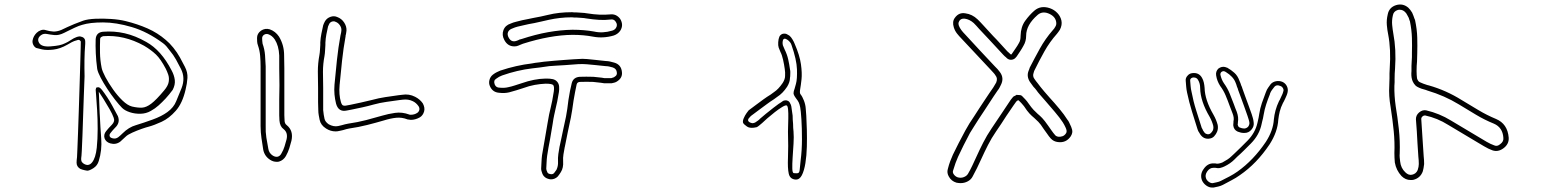

<svg xmlns="http://www.w3.org/2000/svg" viewBox="-20 -767 7040 865"><path d="M373 2Q370 2 362 0Q352 -2 342 -6Q325 -16 325 -34Q325 -39 325.5 -45.5Q326 -52 327 -59Q327 -62 328.5 -91.5Q330 -121 331.5 -167.5Q333 -214 335 -269Q337 -324 338.5 -378.5Q340 -433 341.5 -478Q343 -523 343.5 -551Q344 -579 344 -580Q339 -589 331 -587Q312 -582 303.5 -577Q295 -572 284 -566Q251 -547 220.5 -543.5Q190 -540 169.5 -544.5Q149 -549 143 -551Q134 -556 129.5 -566Q125 -576 127 -586Q129 -596 133.5 -604Q138 -612 145 -619Q153 -627 164.5 -631Q176 -635 187 -631Q203 -626 219.5 -625Q236 -624 256 -632Q256 -632 283.5 -645Q311 -658 355 -674Q376 -681 410 -682.5Q444 -684 481 -681.5Q518 -679 546 -672Q599 -659 644.5 -639Q690 -619 727 -587Q744 -573 761 -552Q778 -531 790.5 -508.5Q803 -486 813 -466Q826 -441 824.5 -416Q823 -391 816 -363Q802 -302 772 -268Q742 -234 708.5 -218.5Q675 -203 649 -196Q640 -194 618.5 -186.5Q597 -179 576 -169.5Q555 -160 547 -152Q541 -147 535 -141Q529 -135 522 -129Q502 -114 477 -121Q457 -127 451 -144Q446 -161 458 -176Q469 -190 484 -205Q499 -220 492 -237Q487 -252 473.5 -275.5Q460 -299 446 -321.5Q432 -344 425 -354Q425 -353 426 -335.5Q427 -318 427.5 -296Q428 -274 429 -257.5Q430 -241 430 -241Q432 -196 436 -143Q440 -90 425 -42Q419 -21 401 -9.5Q383 2 373 2ZM511 -244Q523 -214 498 -191Q491 -184 487 -179Q483 -174 478 -168Q472 -161 474 -154Q475 -147 487 -144Q501 -140 513 -149Q519 -154 523 -157.5Q527 -161 532 -166Q560 -194 592 -203Q628 -214 668 -228.5Q708 -243 734 -262Q763 -283 774 -311.5Q785 -340 798 -370Q816 -416 795 -457Q785 -477 773 -498.5Q761 -520 745 -539Q737 -550 730 -558Q723 -566 715 -572Q645 -624 574 -645Q503 -666 444 -666Q385 -666 350 -655Q335 -651 316 -642Q297 -633 283 -626Q269 -619 269 -619Q245 -607 225.5 -609Q206 -611 191 -614Q176 -617 164 -608Q145 -593 156 -574Q167 -555 207 -558Q232 -560 246.5 -563Q261 -566 273 -572Q285 -577 299 -586.5Q313 -596 325 -600Q328 -601 331.5 -602Q335 -603 339 -603Q343 -603 344 -602Q357 -600 362 -590Q364 -585 364 -579.5Q364 -574 364 -570Q361 -533 360.5 -496Q360 -459 361 -423Q361 -423 360 -397.5Q359 -372 357.5 -331.5Q356 -291 354.5 -245Q353 -199 351.5 -157Q350 -115 348.5 -87.5Q347 -60 346 -56Q345 -50 346.5 -43Q348 -36 355 -31Q378 -15 394.5 -35Q411 -55 416 -102Q420 -141 420 -186Q420 -231 417.5 -271.5Q415 -312 413 -337.5Q411 -363 411 -363Q412 -367 413 -370.5Q414 -374 423 -374Q430 -374 440.5 -360.5Q451 -347 463.5 -328Q476 -309 486.5 -289.5Q497 -270 504 -257Q511 -244 511 -244ZM418 -456Q413 -493 411.5 -527.5Q410 -562 411 -590Q413 -621 444 -624Q494 -628 542 -617Q590 -606 639 -578Q706 -541 753 -450Q765 -428 767.5 -406.5Q770 -385 758 -362Q751 -352 742 -341.5Q733 -331 726 -323Q711 -307 695 -292.5Q679 -278 659 -267Q638 -255 612.5 -254.5Q587 -254 564.5 -261.5Q542 -269 530 -281Q517 -294 499 -317Q481 -340 463.5 -366.5Q446 -393 433.5 -417Q421 -441 418 -456ZM575 -287Q601 -281 620 -282Q639 -283 661.5 -300Q684 -317 719 -359Q737 -380 740 -398Q743 -416 738 -430.5Q733 -445 727 -457Q704 -501 682.5 -521.5Q661 -542 629 -561Q539 -611 445 -604Q441 -603 436 -600Q431 -597 431 -589Q430 -562 430.5 -529Q431 -496 438 -461Q441 -446 455 -419.5Q469 -393 489.5 -364Q510 -335 532.5 -313.5Q555 -292 575 -287Z M1492 -175Q1469 -175 1449 -188Q1425 -203 1420 -227Q1418 -237 1416 -248Q1414 -259 1414 -270Q1413 -288 1413 -306Q1413 -324 1413 -342V-370Q1412 -408 1412 -445Q1412 -482 1419 -519Q1421 -530 1421.5 -541.5Q1422 -553 1423 -565V-576Q1424 -596 1428 -615.5Q1432 -635 1436 -653Q1439 -662 1444 -671Q1452 -685 1468.5 -691Q1485 -697 1500 -690Q1519 -683 1530.5 -665.5Q1542 -648 1541 -629Q1540 -624 1539.5 -618.5Q1539 -613 1537 -607V-604Q1527 -549 1521 -493.5Q1515 -438 1510 -384Q1506 -341 1516 -307Q1520 -294 1525.5 -292Q1531 -290 1537 -291L1559 -295Q1583 -300 1608 -305.5Q1633 -311 1657 -317Q1686 -325 1716 -329.5Q1746 -334 1775 -338L1792 -340Q1823 -345 1850 -331Q1872 -320 1885 -301Q1895 -282 1891 -266Q1886 -247 1871 -238Q1851 -227 1831 -227Q1827 -228 1823.5 -228Q1820 -228 1816 -229Q1791 -239 1765.5 -236.5Q1740 -234 1708 -224Q1674 -214 1634.5 -204Q1595 -194 1553 -188Q1546 -187 1539.5 -185Q1533 -183 1526 -181Q1522 -180 1517.5 -179Q1513 -178 1508 -177Q1504 -176 1500 -175.5Q1496 -175 1492 -175ZM1484 -671Q1471 -671 1464 -661Q1459 -651 1458 -648Q1454 -631 1450.5 -612.5Q1447 -594 1446 -575V-565Q1445 -552 1444.5 -539.5Q1444 -527 1442 -515Q1435 -479 1435 -443.5Q1435 -408 1436 -371V-271Q1438 -249 1442 -232Q1445 -218 1461 -207Q1483 -195 1503 -199Q1507 -200 1511.5 -201Q1516 -202 1520 -203Q1527 -205 1534.5 -207Q1542 -209 1549 -210Q1591 -216 1629.5 -226Q1668 -236 1702 -246Q1729 -254 1760 -258.5Q1791 -263 1824 -251Q1825 -250 1830 -250Q1847 -250 1859 -258Q1866 -262 1869 -271Q1871 -280 1866 -288Q1855 -304 1840 -311Q1820 -321 1795 -318L1778 -316Q1750 -312 1721 -308Q1692 -304 1663 -296Q1638 -289 1613 -283.5Q1588 -278 1563 -273L1542 -269Q1505 -261 1494 -300Q1489 -320 1487 -341Q1485 -362 1487 -386Q1492 -441 1498 -497Q1504 -553 1514 -608L1515 -612Q1516 -617 1517 -621.5Q1518 -626 1518 -630Q1519 -642 1511 -653.5Q1503 -665 1491 -669Q1487 -671 1484 -671ZM1226 -38Q1211 -38 1197 -47Q1172 -63 1166 -92Q1162 -118 1158 -144.5Q1154 -171 1154 -199V-468Q1154 -491 1152 -515.5Q1150 -540 1142 -563Q1139 -571 1138.5 -579.5Q1138 -588 1138 -596Q1138 -616 1156 -629Q1174 -641 1195 -635Q1221 -626 1237 -602Q1260 -564 1260 -518Q1260 -503 1260.5 -488Q1261 -473 1261 -459V-271Q1261 -260 1261 -248Q1261 -236 1262 -225Q1262 -210 1272 -203Q1303 -178 1293 -133Q1289 -117 1283.5 -99.5Q1278 -82 1268 -64Q1257 -45 1237 -39Q1234 -38 1231 -38Q1228 -38 1226 -38ZM1182 -614Q1174 -614 1169 -610Q1161 -604 1161 -595Q1161 -589 1161.5 -582.5Q1162 -576 1163 -570Q1172 -545 1174 -519Q1176 -493 1177 -468V-199Q1176 -173 1180 -147Q1184 -121 1189 -96Q1192 -77 1209 -66Q1220 -59 1231 -61Q1242 -64 1248 -76Q1257 -91 1262 -107.5Q1267 -124 1271 -139Q1278 -169 1258 -185Q1241 -197 1239 -224Q1238 -236 1238 -247.5Q1238 -259 1238 -271V-320Q1238 -336 1238.5 -351.5Q1239 -367 1239 -383Q1239 -402 1238.5 -421Q1238 -440 1238 -459V-517Q1236 -561 1218 -589Q1206 -607 1188 -613Q1186 -614 1182 -614Z M2297 -558Q2267 -558 2252 -587Q2240 -609 2248 -631Q2256 -653 2281 -661Q2292 -666 2305 -669Q2318 -672 2333 -676Q2346 -678 2358 -681Q2370 -684 2382 -686Q2399 -689 2416 -692.5Q2433 -696 2449 -700Q2497 -712 2557 -712H2558Q2563 -711 2568 -711Q2573 -711 2578 -711Q2589 -710 2601 -709.5Q2613 -709 2624 -707Q2656 -702 2680.5 -701Q2705 -700 2727 -702Q2756 -706 2774 -682Q2791 -654 2774 -628Q2763 -613 2745 -607Q2697 -593 2651 -602Q2630 -606 2607.5 -608Q2585 -610 2559 -610Q2459 -609 2336 -570Q2332 -568 2326 -566Q2323 -565 2320 -563.5Q2317 -562 2314 -561Q2307 -558 2297 -558ZM2557 -689Q2528 -689 2502.5 -686Q2477 -683 2454 -678Q2438 -674 2421 -670.5Q2404 -667 2387 -663Q2375 -661 2362.5 -658.5Q2350 -656 2338 -653Q2324 -650 2312 -647Q2300 -644 2289 -639Q2274 -634 2269 -623Q2264 -611 2272 -597Q2284 -575 2307 -583Q2310 -584 2312.5 -585Q2315 -586 2317 -587Q2320 -589 2323 -589.5Q2326 -590 2329 -591Q2393 -612 2449 -622Q2505 -632 2559 -633Q2585 -633 2609.5 -631Q2634 -629 2656 -625Q2695 -616 2738 -629Q2749 -632 2755 -641Q2764 -655 2754 -669Q2746 -682 2730 -679Q2706 -676 2679.5 -677.5Q2653 -679 2621 -684Q2611 -686 2599.5 -686.5Q2588 -687 2577 -688Q2572 -688 2567 -688Q2562 -688 2557 -689ZM2462 41Q2457 41 2454 40Q2432 35 2424 17Q2422 11 2420 5Q2418 -1 2418 -7Q2419 -21 2419.5 -36.5Q2420 -52 2422 -68Q2425 -87 2428.5 -105.5Q2432 -124 2435 -143Q2438 -160 2441 -178Q2444 -196 2447 -213Q2454 -256 2461 -282Q2465 -298 2468 -314Q2471 -330 2475 -355Q2478 -378 2472 -384Q2466 -390 2438 -390Q2414 -389 2389 -384.5Q2364 -380 2337 -370Q2321 -365 2305.5 -360Q2290 -355 2274 -351Q2253 -346 2229 -349Q2200 -351 2188 -377Q2181 -391 2185 -406.5Q2189 -422 2201 -431Q2210 -438 2218.5 -442Q2227 -446 2234 -449Q2270 -461 2305.5 -469Q2341 -477 2375 -481Q2383 -483 2392 -484Q2401 -485 2409 -486Q2420 -488 2430.5 -489Q2441 -490 2452 -491Q2458 -492 2478.5 -493.5Q2499 -495 2523 -497Q2547 -499 2565 -500Q2583 -501 2584 -501Q2604 -503 2624.5 -501Q2645 -499 2664 -497Q2675 -496 2686.5 -494.5Q2698 -493 2710 -492Q2718 -492 2727.5 -490Q2737 -488 2747 -485Q2779 -476 2782 -442Q2785 -415 2758 -399Q2753 -396 2747 -394.5Q2741 -393 2736 -392H2701L2688 -394Q2679 -395 2670 -396Q2661 -397 2652 -398Q2621 -399 2594 -398Q2581 -398 2578 -387Q2575 -372 2571 -353Q2567 -334 2564 -314Q2558 -269 2552 -238Q2546 -207 2538 -172L2525 -107L2524 -103Q2521 -87 2518.5 -71.5Q2516 -56 2517 -40Q2519 -11 2507 8Q2501 18 2493 28Q2480 41 2462 41ZM2444 -413Q2458 -413 2470 -410.5Q2482 -408 2490 -399Q2498 -390 2499 -377Q2500 -364 2498 -352Q2494 -327 2490.5 -310Q2487 -293 2483 -277Q2480 -263 2476.5 -247.5Q2473 -232 2470 -210Q2467 -192 2464 -174.5Q2461 -157 2458 -139Q2454 -120 2451 -102Q2448 -84 2445 -65Q2443 -50 2442.5 -35.5Q2442 -21 2441 -7Q2441 -1 2446 9Q2448 15 2458 17Q2469 20 2476 13Q2479 9 2481.5 5.5Q2484 2 2487 -2Q2495 -19 2494 -38Q2493 -56 2495.5 -73.5Q2498 -91 2501 -107L2502 -111Q2506 -130 2509.5 -146Q2513 -162 2516 -177Q2524 -211 2530 -242Q2536 -273 2541 -317Q2544 -338 2548 -357.5Q2552 -377 2556 -393Q2563 -419 2592 -421Q2620 -422 2653 -421Q2663 -420 2672.5 -419Q2682 -418 2691 -417L2703 -415H2734Q2737 -416 2740 -417Q2743 -418 2746 -419Q2756 -425 2758 -430.5Q2760 -436 2759 -440Q2758 -457 2741 -463Q2722 -469 2709 -469Q2697 -470 2685 -471.5Q2673 -473 2661 -474Q2642 -476 2623.5 -477.5Q2605 -479 2585 -478Q2582 -478 2564.5 -476.5Q2547 -475 2524.5 -473.5Q2502 -472 2482 -471Q2462 -470 2454 -469L2412 -463Q2404 -462 2395 -461Q2386 -460 2378 -459Q2344 -455 2310 -447Q2276 -439 2242 -427Q2228 -422 2215 -412Q2202 -404 2209 -386Q2215 -372 2231 -372Q2242 -371 2251.5 -371.5Q2261 -372 2269 -374Q2284 -377 2299 -382Q2314 -387 2330 -392Q2387 -412 2437 -413Z M3564 42Q3539 40 3533.5 15.5Q3528 -9 3530 -56.5Q3532 -104 3530 -173Q3530 -178 3530.5 -195.5Q3531 -213 3531.5 -235Q3532 -257 3530.5 -273.5Q3529 -290 3524 -292Q3519 -294 3504 -285Q3489 -276 3471 -262Q3453 -248 3437 -234Q3421 -220 3414 -213Q3409 -209 3401.5 -202.5Q3394 -196 3389 -194Q3360 -187 3346 -196.5Q3332 -206 3328 -213Q3325 -221 3330.5 -234Q3336 -247 3343.5 -257.5Q3351 -268 3353 -270Q3370 -283 3386.5 -295Q3403 -307 3419 -319Q3427 -325 3435.5 -330.5Q3444 -336 3452 -341L3467 -352Q3487 -365 3506 -393Q3517 -410 3517 -425V-432Q3518 -437 3515.5 -456Q3513 -475 3508 -497.5Q3503 -520 3496 -533Q3491 -544 3488 -553Q3485 -562 3486 -577Q3487 -592 3491 -601Q3494 -609 3504 -614Q3514 -617 3523 -614Q3526 -613 3529.5 -610.5Q3533 -608 3537 -606Q3544 -600 3550.5 -589Q3557 -578 3560 -570Q3583 -517 3588.5 -477Q3594 -437 3591 -409.5Q3588 -382 3585 -365.5Q3582 -349 3586 -343Q3595 -332 3602 -313.5Q3609 -295 3610 -278Q3611 -272 3612.5 -245.5Q3614 -219 3615 -182.5Q3616 -146 3615 -106Q3614 -66 3608.5 -32Q3603 2 3592.5 22.5Q3582 43 3564 42ZM3521 -315Q3523 -315 3524 -314.5Q3525 -314 3526 -314Q3536 -311 3539 -303L3540 -301Q3542 -298 3543 -295Q3544 -292 3545 -288Q3548 -269 3551 -246Q3551 -237 3551.5 -227.5Q3552 -218 3553 -209Q3553 -200 3553.5 -191.5Q3554 -183 3555 -174Q3557 -151 3555 -119.5Q3553 -88 3551 -58Q3549 -28 3549.5 -8Q3550 12 3556 13Q3572 15 3577 12Q3582 9 3583 -4.5Q3584 -18 3587 -44Q3593 -90 3593 -140Q3593 -190 3590.5 -229.5Q3588 -269 3585 -284Q3582 -298 3578.5 -305.5Q3575 -313 3567 -323Q3555 -339 3555 -347Q3555 -355 3560 -368Q3560 -368 3566 -389.5Q3572 -411 3570.5 -454.5Q3569 -498 3546 -564Q3544 -571 3539.5 -576.5Q3535 -582 3530 -586Q3528 -588 3524.5 -589.5Q3521 -591 3519 -592Q3516 -594 3513 -592Q3509 -590 3508 -588Q3504 -576 3507 -563Q3509 -558 3511 -553.5Q3513 -549 3515 -544Q3526 -522 3531 -499.5Q3536 -477 3539 -455Q3541 -447 3540.5 -439Q3540 -431 3540 -423L3539 -416Q3539 -397 3526 -376Q3506 -346 3482 -331L3467 -320Q3459 -315 3451 -309.5Q3443 -304 3435 -298Q3419 -286 3402.5 -274Q3386 -262 3369 -249Q3366 -247 3363 -244.5Q3360 -242 3357 -238Q3351 -232 3350.5 -228.5Q3350 -225 3351 -222Q3355 -215 3369 -212Q3376 -212 3382 -215Q3387 -218 3394.5 -223.5Q3402 -229 3404 -232Q3413 -240 3430 -254Q3447 -268 3464 -281Q3481 -294 3488 -299Q3493 -302 3497.5 -305Q3502 -308 3506 -311Q3507 -312 3507.5 -312Q3508 -312 3509 -313Q3512 -314 3515 -314.5Q3518 -315 3521 -315Z M4308 58Q4304 58 4299 57.5Q4294 57 4289 56Q4266 49 4255 29Q4245 12 4250 -5Q4255 -25 4261 -41Q4267 -57 4273 -70Q4296 -118 4329 -179Q4347 -212 4368 -242Q4381 -262 4393.5 -281.5Q4406 -301 4419 -320Q4428 -334 4437 -347Q4446 -360 4455 -373Q4458 -378 4461.5 -384Q4465 -390 4468 -395Q4476 -414 4465 -427Q4461 -434 4455 -440Q4449 -446 4444 -452Q4410 -488 4377 -523.5Q4344 -559 4310 -595Q4301 -604 4291.5 -616Q4282 -628 4277 -644Q4269 -670 4282 -687Q4300 -712 4329 -707Q4360 -703 4384 -680Q4390 -674 4396.5 -667.5Q4403 -661 4409 -654L4454 -605Q4471 -588 4486.5 -570.5Q4502 -553 4518 -536Q4520 -534 4523 -531.5Q4526 -529 4528 -527L4532 -523Q4535 -520 4538 -523L4539 -525Q4547 -537 4555.5 -549Q4564 -561 4571 -574Q4578 -585 4578 -606Q4579 -646 4598.5 -673Q4618 -700 4640 -719Q4669 -744 4710 -730Q4730 -723 4744 -708Q4758 -693 4762 -674Q4766 -654 4755 -633Q4752 -628 4748.5 -623.5Q4745 -619 4742 -615Q4709 -578 4685 -535Q4661 -492 4641 -451Q4639 -448 4637 -440Q4631 -424 4640 -412Q4643 -407 4647 -402Q4651 -397 4655 -392Q4663 -382 4668 -375Q4674 -367 4684.5 -355Q4695 -343 4708 -328Q4731 -303 4753 -276.5Q4775 -250 4788 -229Q4793 -223 4796 -217Q4799 -211 4802 -204Q4806 -197 4810 -183Q4814 -169 4804 -153Q4783 -122 4746 -127Q4727 -129 4714 -143Q4705 -153 4697.5 -164.5Q4690 -176 4682 -186Q4668 -208 4658 -218Q4648 -228 4639 -236Q4629 -244 4618.5 -255Q4608 -266 4593 -289Q4581 -304 4569 -315H4566Q4566 -315 4565.5 -315Q4565 -315 4565 -314Q4563 -314 4561 -312Q4557 -308 4553.5 -302.5Q4550 -297 4546 -292L4514 -245Q4503 -227 4491 -209.5Q4479 -192 4467 -174Q4447 -145 4431 -113.5Q4415 -82 4401 -51Q4391 -29 4381.5 -9.5Q4372 10 4362 28Q4355 42 4340 50Q4325 58 4308 58ZM4321 -683Q4309 -683 4302 -673Q4300 -670 4298.5 -665Q4297 -660 4300 -651Q4304 -641 4311 -631.5Q4318 -622 4328 -612Q4361 -576 4394.5 -540Q4428 -504 4462 -468Q4475 -456 4485 -442Q4505 -415 4489 -384Q4486 -378 4483 -372Q4480 -366 4475 -360Q4466 -347 4457 -333.5Q4448 -320 4439 -306Q4427 -287 4414.5 -268.5Q4402 -250 4389 -230Q4379 -214 4369 -198.5Q4359 -183 4350 -168Q4318 -108 4296 -60Q4285 -36 4274 1Q4271 9 4276 17Q4283 28 4295 32Q4309 36 4322 31Q4335 26 4341 16Q4351 -1 4360 -20Q4369 -39 4379 -61Q4393 -92 4409.5 -124.5Q4426 -157 4447 -188Q4459 -205 4470.5 -223Q4482 -241 4494 -258L4526 -306Q4534 -319 4543 -329Q4545 -332 4548.5 -333.5Q4552 -335 4554 -336Q4555 -337 4555.5 -337Q4556 -337 4557 -338L4561 -340L4565 -339H4568Q4572 -339 4576.5 -338.5Q4581 -338 4585 -334Q4592 -327 4599.5 -319Q4607 -311 4613 -302Q4627 -282 4636.5 -272Q4646 -262 4655 -254Q4665 -246 4675.5 -235Q4686 -224 4702 -201Q4710 -190 4717.5 -179Q4725 -168 4733 -159Q4737 -153 4748 -151Q4756 -150 4766 -153Q4776 -156 4783 -167Q4789 -176 4780 -194Q4778 -199 4774.5 -205Q4771 -211 4768 -216Q4755 -236 4732.5 -262.5Q4710 -289 4690 -312Q4677 -327 4666 -339.5Q4655 -352 4649 -361Q4646 -365 4643 -368.5Q4640 -372 4636 -376Q4632 -381 4628 -387Q4624 -393 4620 -398Q4604 -423 4614 -448Q4616 -452 4617 -455.5Q4618 -459 4619 -462Q4640 -503 4664.5 -547.5Q4689 -592 4723 -631Q4730 -638 4734 -646Q4741 -656 4738 -670Q4733 -695 4702 -707Q4675 -717 4655 -700Q4603 -655 4603 -606Q4603 -581 4591 -561Q4584 -548 4576 -536Q4568 -524 4560 -512L4558 -510Q4551 -500 4539 -498Q4526 -496 4516 -505L4512 -509Q4509 -511 4506 -514Q4503 -517 4500 -520Q4484 -537 4468.5 -554Q4453 -571 4437 -588L4391 -637Q4385 -644 4379 -650.5Q4373 -657 4367 -663Q4348 -680 4326 -683Z M5586 -168H5584Q5571 -168 5556 -174Q5538 -182 5536 -203Q5536 -207 5536.5 -210Q5537 -213 5537 -216V-220Q5541 -236 5533 -256Q5530 -264 5526.5 -273Q5523 -282 5520 -290Q5511 -315 5501.5 -337.5Q5492 -360 5477 -380Q5470 -391 5465.5 -402.5Q5461 -414 5459 -427Q5456 -445 5469 -458Q5484 -469 5500 -465L5502 -464Q5504 -463 5507 -462.5Q5510 -462 5512 -460Q5525 -453 5540.5 -439.5Q5556 -426 5564 -403Q5566 -398 5568.5 -392.5Q5571 -387 5572 -382Q5574 -379 5575 -375.5Q5576 -372 5577 -369L5591 -330Q5598 -311 5605 -292Q5612 -273 5619 -253Q5621 -246 5624 -236.5Q5627 -227 5628 -216Q5631 -198 5618 -183Q5606 -168 5586 -168ZM5557 -216V-213Q5556 -210 5556 -205Q5557 -202 5558.5 -198.5Q5560 -195 5564 -193Q5576 -188 5585 -188Q5595 -188 5603 -196Q5609 -204 5609 -213Q5608 -222 5605 -230.5Q5602 -239 5600 -246Q5593 -266 5586 -285.5Q5579 -305 5572 -324L5558 -362Q5557 -366 5556 -369Q5555 -372 5553 -376Q5550 -387 5546 -396Q5536 -422 5502 -443Q5501 -444 5500 -444Q5499 -444 5498 -445L5495 -446Q5491 -447 5487.5 -445.5Q5484 -444 5483 -443Q5478 -439 5478 -431Q5483 -408 5494 -392Q5510 -370 5520 -345.5Q5530 -321 5539 -297Q5542 -289 5545 -280.5Q5548 -272 5552 -263Q5561 -238 5557 -216ZM5422 -142Q5397 -142 5383 -169Q5378 -175 5375 -185Q5363 -223 5350 -265Q5337 -307 5328 -350Q5325 -364 5324 -377Q5323 -390 5322 -402Q5320 -416 5331 -427Q5340 -438 5358 -438H5359Q5384 -438 5396 -415Q5401 -406 5403.5 -395Q5406 -384 5407 -371Q5408 -317 5447 -250Q5460 -227 5466 -204Q5469 -187 5463 -173Q5459 -163 5450 -153Q5441 -143 5424 -142ZM5358 -418Q5350 -418 5345 -413Q5341 -409 5342 -403Q5343 -392 5344 -379Q5345 -366 5348 -354Q5356 -311 5369 -270Q5382 -229 5394 -191Q5396 -188 5397.5 -185Q5399 -182 5400 -179Q5407 -167 5413 -164.5Q5419 -162 5423 -162Q5435 -162 5445 -181Q5448 -191 5446 -200Q5441 -220 5430 -240Q5388 -311 5387 -370Q5387 -391 5378 -406Q5372 -418 5358 -418ZM5441 78Q5427 78 5414 68.5Q5401 59 5395 45Q5385 18 5403 -6Q5420 -31 5446 -31H5455L5459 -30Q5469 -28 5487 -35Q5500 -42 5510 -48.5Q5520 -55 5527 -62L5541 -75Q5556 -89 5571 -104Q5586 -119 5601 -134Q5635 -169 5645 -213L5647 -222Q5649 -230 5650.5 -238Q5652 -246 5653 -253Q5657 -279 5665 -302.5Q5673 -326 5682 -349L5684 -354Q5687 -363 5693 -371.5Q5699 -380 5704 -387Q5713 -398 5728.5 -401Q5744 -404 5758 -398Q5771 -392 5777.5 -379Q5784 -366 5781 -352Q5780 -348 5779 -344Q5778 -340 5776 -336Q5773 -329 5770 -322.5Q5767 -316 5764 -310L5760 -303Q5750 -283 5745.5 -264.5Q5741 -246 5739 -228Q5736 -173 5700 -117Q5642 -30 5566 22Q5548 35 5528.5 45Q5509 55 5489 66Q5479 71 5468 73.5Q5457 76 5447 78ZM5447 -11Q5430 -11 5419 5Q5407 22 5414 38Q5418 47 5427 53Q5436 59 5444 58Q5453 56 5462.5 54Q5472 52 5480 48Q5500 38 5519 28Q5538 18 5555 6Q5627 -45 5683 -128Q5716 -179 5719 -229Q5721 -249 5726.5 -269.5Q5732 -290 5742 -311L5746 -318Q5749 -325 5752 -331Q5755 -337 5758 -344Q5759 -347 5760 -350Q5761 -353 5762 -357Q5764 -363 5760 -370Q5756 -377 5750 -379Q5730 -388 5720 -374Q5715 -368 5710 -361Q5705 -354 5702 -346L5701 -342Q5692 -320 5684.5 -297Q5677 -274 5673 -250Q5672 -242 5670 -234Q5668 -226 5666 -218L5664 -209Q5654 -159 5615 -120Q5600 -105 5585 -90Q5570 -75 5554 -61L5541 -48Q5523 -30 5496 -17Q5488 -13 5477.5 -10.5Q5467 -8 5455 -11Z M6335 44Q6312 44 6294 26Q6270 0 6264 -35Q6263 -46 6262.5 -56.5Q6262 -67 6262 -77Q6264 -126 6259 -176.5Q6254 -227 6245 -285Q6236 -336 6239 -381Q6239 -389 6239.5 -397.5Q6240 -406 6240 -414Q6240 -425 6240 -436.5Q6240 -448 6241 -459Q6247 -545 6234 -612Q6230 -631 6228 -654Q6226 -677 6232 -702Q6238 -734 6270 -744Q6301 -753 6325 -732Q6329 -728 6333.5 -722.5Q6338 -717 6342 -710Q6349 -694 6352 -684L6355 -677Q6364 -635 6365 -597.5Q6366 -560 6365 -527Q6365 -518 6364.5 -509Q6364 -500 6364 -490Q6363 -480 6362.5 -470Q6362 -460 6362 -449V-446Q6362 -438 6362.5 -429.5Q6363 -421 6364 -414Q6368 -401 6376 -397Q6384 -393 6392.5 -390Q6401 -387 6410 -384L6418 -382Q6495 -360 6564 -317Q6602 -294 6640.5 -271Q6679 -248 6720 -231Q6772 -209 6777 -147Q6779 -117 6752 -98Q6728 -81 6703 -90Q6686 -96 6666 -108L6634 -127Q6602 -146 6569.5 -165.5Q6537 -185 6505 -204Q6456 -235 6400 -247Q6393 -247 6388 -242Q6383 -237 6383 -232Q6385 -205 6386.5 -178Q6388 -151 6390 -124L6394 -63Q6395 -55 6395.5 -46Q6396 -37 6396 -28Q6394 -9 6390 5Q6379 35 6348 43Q6344 44 6341 44Q6338 44 6335 44ZM6287 -723Q6285 -723 6282 -723Q6279 -723 6277 -722Q6258 -716 6255 -697Q6250 -675 6252 -654.5Q6254 -634 6257 -617Q6264 -580 6266 -541Q6268 -502 6265 -458Q6264 -447 6263.5 -436Q6263 -425 6263 -414Q6263 -405 6263 -396.5Q6263 -388 6262 -380Q6261 -337 6268 -288Q6276 -241 6282 -186.5Q6288 -132 6286 -76Q6285 -66 6286 -57Q6287 -48 6288 -39Q6291 -10 6311 9Q6326 24 6342 20Q6360 16 6367 -1Q6372 -16 6372 -28Q6372 -36 6371.5 -44.5Q6371 -53 6370 -61L6366 -122Q6365 -149 6363 -176Q6361 -203 6359 -230Q6359 -248 6373 -260Q6388 -273 6405 -270Q6465 -256 6517 -224Q6549 -205 6581.5 -185.5Q6614 -166 6646 -147L6678 -128Q6695 -118 6712 -112Q6725 -106 6738 -117Q6755 -129 6753 -146Q6750 -193 6710 -210Q6668 -227 6629 -250.5Q6590 -274 6552 -297Q6488 -336 6411 -359L6403 -362Q6394 -364 6384 -367.5Q6374 -371 6365 -376Q6356 -381 6350 -390.5Q6344 -400 6342 -407Q6339 -417 6338.5 -427Q6338 -437 6339 -447V-450Q6339 -460 6339 -470.5Q6339 -481 6340 -491Q6341 -500 6341 -509.5Q6341 -519 6341 -528Q6342 -560 6341 -596Q6340 -632 6332 -671L6330 -676Q6329 -681 6326.5 -687Q6324 -693 6320 -699Q6316 -708 6309 -714Q6299 -723 6287 -723Z"/></svg>

Font: Shizuru
Style: Regular
Weight: 400
Version: Version 1.000